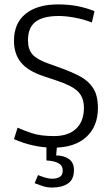

<svg xmlns="http://www.w3.org/2000/svg" viewBox="-20 -655 498 858"><path d="M219.2 4.9Q173.3 4.9 128.2 -5.1Q83 -15.1 42.5 -33.2L58.6 -84.5Q84.5 -72.3 123.3 -59.6Q162.1 -46.9 221.2 -46.9Q285.2 -46.9 320.1 -79.8Q355 -112.8 355 -173.3Q355 -218.8 328.9 -245.4Q302.7 -272 234.9 -294.4L174.8 -314.5Q105.5 -337.4 74 -375.5Q42.5 -413.6 42.5 -473.1Q42.5 -551.3 94.5 -593.3Q146.5 -635.3 238.8 -635.3Q286.1 -635.3 325.7 -627.7Q365.2 -620.1 402.3 -605L390.6 -554.7Q355 -568.4 315.4 -575.9Q275.9 -583.5 242.2 -583.5Q173.3 -583.5 139.2 -557.9Q105 -532.2 105 -474.6Q105 -434.6 124.8 -412.1Q144.5 -389.6 194.8 -371.6L250.5 -351.6Q299.3 -334 336.9 -314.2Q374.5 -294.4 396 -261.7Q417.5 -229 417.5 -172.4Q417.5 -89.4 365 -42.2Q312.5 4.9 219.2 4.9ZM213.4 183.1Q190.4 183.1 170.4 176.5Q150.4 169.9 134.8 163.6L149.9 127.4Q161.6 132.3 179.2 137.9Q196.8 143.6 213.4 143.6Q234.9 143.6 247.6 135.3Q260.3 127 260.3 106.9Q260.3 85 241.5 74.5Q222.7 64 187.5 62V-4.9H234.9L231 39.6Q267.1 40 288.8 56.2Q310.5 72.3 310.5 104.5Q310.5 147 283.7 165Q256.8 183.1 213.4 183.1Z"/></svg>

Font: Anaheim
Style: Regular
Weight: 400
Designer: Vernon Adams
Foundry: Vernon Adams
Version: Version 2.001